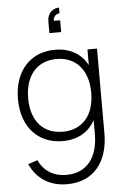

<svg xmlns="http://www.w3.org/2000/svg" viewBox="-67 -851 742 1152"><g transform="rotate(-5 304.5 -275.0)"><path d="M333.5 -805C299 -805 262.5 -780 262.5 -728.5V-657.5H333.5V-728.5H296V-732.5C296 -758.5 318.5 -770.5 333.5 -770.5ZM286.5 -555C139.5 -555 40 -449.5 40 -279C40 -112 137.5 -5 286.5 -5C377 -5 443.5 -44.5 481.5 -114V-30C481.5 108 416 199 290.5 199C214.5 199 155 163 124.5 95.5L67.5 115C110 207 188 255 290.5 255C453.5 255 539 138 539 -29.5V-540H481.5V-445.5C444 -515 378 -555 286.5 -555ZM291.5 -61C174 -61 101.5 -141.5 101.5 -279C101.5 -414.5 173 -499 291.5 -499C407.5 -499 481.5 -417 481.5 -279C481.5 -146 411.5 -61 291.5 -61Z"/></g></svg>

Font: Vela Sans Light
Style: Regular
Weight: 300
Designer: Principal design: Mikhail Sharanda - project Manrope.
Design modification: Ravid Balaliev
Foundry: Mikhail Sharanda
Version: Version 1.001